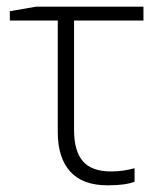

<svg xmlns="http://www.w3.org/2000/svg" viewBox="-20 -551 486 581"><path d="M414.1 -530.8V-488.8H204.1V-158.2Q204.1 -94.2 230.7 -63.2Q257.3 -32.2 315.9 -32.2Q352.5 -32.2 387.2 -42V-1Q359.4 9.8 305.2 9.8Q230.5 9.8 192.6 -31.7Q154.8 -73.2 154.8 -151.9V-488.8H9.8V-517.1L88.9 -530.8Z"/></svg>

Font: JBL Sans
Style: Light
Weight: 300
Version: Version 1.10